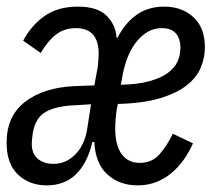

<svg xmlns="http://www.w3.org/2000/svg" viewBox="-22 -548 642 580"><path d="M119 12Q67 12 32.5 -20.5Q-2 -53 -2 -117Q-2 -198 54.5 -241Q111 -284 205 -288L263 -290L273 -344Q276 -369 276 -386Q276 -463 207 -463Q172 -463 147 -443.5Q122 -424 101 -388L48 -425Q72 -471 112.5 -499.5Q153 -528 213 -528Q273 -528 300.5 -500Q328 -472 330 -434H333Q356 -479 391 -503.5Q426 -528 474 -528Q528 -528 562.5 -496Q597 -464 597 -405Q597 -375 585 -345Q573 -315 543 -291Q513 -267 462 -251.5Q411 -236 334 -234L330 -213Q328 -199 327 -184.5Q326 -170 326 -161Q326 -109 345.5 -82.5Q365 -56 400 -56Q437 -56 459.5 -81.5Q482 -107 500 -144L561 -115Q550 -90 534 -67Q518 -44 497.5 -26.5Q477 -9 451 1.5Q425 12 394 12Q339 12 302.5 -21Q266 -54 263 -119H257Q242 -55 207.5 -21.5Q173 12 119 12ZM140 -53Q177 -53 205 -81Q233 -109 241 -156L253 -233L204 -230Q149 -228 117 -210.5Q85 -193 77 -146Q75 -132 74.5 -125Q74 -118 74 -113Q74 -84 92 -68.5Q110 -53 140 -53ZM467 -463Q442 -463 422 -450.5Q402 -438 386.5 -417Q371 -396 361 -368Q351 -340 346 -308L343 -292Q394 -293 428.5 -302.5Q463 -312 484 -327Q505 -342 514 -361.5Q523 -381 523 -403Q523 -432 509 -447.5Q495 -463 467 -463Z"/></svg>

Font: IBM Plex Mono Text
Style: Italic
Weight: 450
Italic angle: -9°
Monospace: yes
Designer: Mike Abbink, Paul van der Laan, Pieter van Rosmalen
Foundry: Bold Monday
Version: Version 2.1